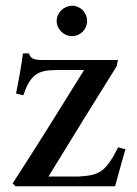

<svg xmlns="http://www.w3.org/2000/svg" viewBox="-20 -649 476 669"><path d="M230.5 -523C260.5 -523 283.5 -547 283.5 -576C283.5 -605 260.5 -629 231.5 -629C202.5 -629 177.5 -605 177.5 -576C177.5 -547 202.5 -523 230.5 -523ZM392 -136 373 -101C340 -47 317 -37 253 -34H149C229 -165 307 -291 387 -419C388 -426 389 -433 391 -440H127C96 -440 86 -446 81 -463H60C54 -417 45 -368 36 -323L61 -317C86 -388 110 -405 177 -405H273C190 -271 109 -141 24 -10C27 -6 31 -3 34 0H381C392 -42 404 -82 417 -129C408 -131 401 -133 392 -136Z"/></svg>

Font: Sibila
Style: Regular
Weight: 400
Designer: Stefan Peev
Foundry: Context Ltd
Version: Version 1.000